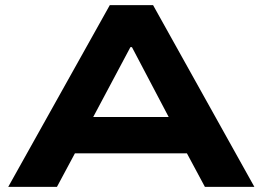

<svg xmlns="http://www.w3.org/2000/svg" viewBox="-20 -725 1019 745"><path d="M12 0 406 -705H574L967 0H775L671 -194L751 -130H225L305 -194L201 0ZM486 -542 322 -234 283 -271H693L654 -234L492 -542Z"/></svg>

Font: Nunito Sans 7pt Expanded ExtraBold
Style: Regular
Weight: 800
Width: 7
Designer: Vernon Adams
Foundry: Vernon Adams
Version: Version 3.101;gftools[0.9.27]